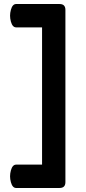

<svg xmlns="http://www.w3.org/2000/svg" viewBox="-20 -818 425 954"><path d="M60 -798H276Q305 -798 305 -769V87Q305 116 276 116H60Q42 116 34 87Q30 72 30 58Q30 44 34 29Q42 0 60 0H189V-682H60Q42 -682 34 -711Q30 -726 30 -740Q30 -754 34 -769Q42 -798 60 -798Z"/></svg>

Font: Lilita One
Style: Regular
Weight: 400
Designer: Juan Montoreano
Foundry: Juan Montoreano
Version: Version 1.002